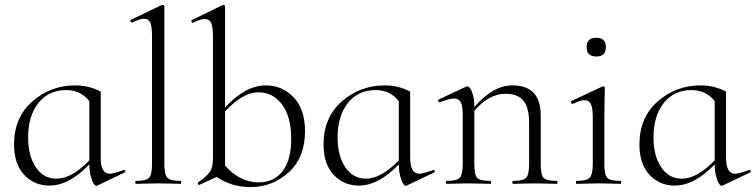

<svg xmlns="http://www.w3.org/2000/svg" viewBox="-20 -745 3064 778"><path d="M481 -56Q484 -57 486 -55Q488 -53 488 -50Q488 -47 485 -46L374 7Q372 8 370 8Q365 8 358.5 -2.5Q352 -13 347 -34Q342 -55 342 -79Q260 7 180 7Q119 7 78 -36.5Q37 -80 37 -160Q37 -269 111 -334Q185 -399 285 -399Q340 -399 388 -374V-106Q388 -41 425 -41Q439 -41 481 -56ZM209 -21Q270 -21 342 -95V-335Q307 -380 248 -380Q177 -380 135.5 -327.5Q94 -275 94 -188Q94 -114 125 -67.5Q156 -21 209 -21Z M531 0Q528 0 528 -6Q528 -12 531 -12Q572 -12 584 -24.5Q596 -37 596 -81V-600Q596 -637 589 -653Q582 -669 564 -669Q548 -669 516 -654Q513 -653 510.5 -655.5Q508 -658 508 -661Q508 -664 511 -665L634 -724Q636 -725 639 -725Q646 -725 646 -718V-81Q646 -38 658 -25Q670 -12 711 -12Q714 -12 714 -6Q714 0 711 0Q701 0 670.5 -1Q640 -2 621 -2Q603 -2 572 -1Q541 0 531 0Z M1057 -399Q1124 -399 1170 -350.5Q1216 -302 1216 -214Q1216 -107 1150 -47Q1084 13 995 13Q918 13 858 -28L788 4Q784 5 782 1Q780 -3 783 -6Q817 -30 830 -48Q843 -66 843 -103V-599Q843 -636 835.5 -652Q828 -668 810 -668Q794 -668 762 -653Q758 -650 756 -657Q754 -663 758 -664L881 -724Q883 -725 885 -725Q892 -725 892 -718V-310Q975 -399 1057 -399ZM1028 -6Q1090 -6 1125 -51.5Q1160 -97 1160 -182Q1160 -272 1123 -321.5Q1086 -371 1027 -371Q965 -371 892 -294V-74Q952 -6 1028 -6Z M1735 -56Q1738 -57 1740 -55Q1742 -53 1742 -50Q1742 -47 1739 -46L1628 7Q1626 8 1624 8Q1619 8 1612.5 -2.5Q1606 -13 1601 -34Q1596 -55 1596 -79Q1514 7 1434 7Q1373 7 1332 -36.5Q1291 -80 1291 -160Q1291 -269 1365 -334Q1439 -399 1539 -399Q1594 -399 1642 -374V-106Q1642 -41 1679 -41Q1693 -41 1735 -56ZM1463 -21Q1524 -21 1596 -95V-335Q1561 -380 1502 -380Q1431 -380 1389.5 -327.5Q1348 -275 1348 -188Q1348 -114 1379 -67.5Q1410 -21 1463 -21Z M2236 -12Q2239 -12 2239 -6Q2239 0 2236 0Q2226 0 2196 -1Q2166 -2 2148 -2Q2130 -2 2099.5 -1Q2069 0 2059 0Q2056 0 2056 -6Q2056 -12 2059 -12Q2100 -12 2112 -24.5Q2124 -37 2124 -81V-248Q2124 -309 2101 -337Q2078 -365 2029 -365Q1961 -365 1902 -296V-81Q1902 -37 1913.5 -24.5Q1925 -12 1967 -12Q1970 -12 1970 -6Q1970 0 1967 0Q1957 0 1927 -1Q1897 -2 1879 -2Q1861 -2 1830.5 -1Q1800 0 1790 0Q1787 0 1787 -6Q1787 -12 1790 -12Q1831 -12 1843 -24.5Q1855 -37 1855 -81V-281Q1855 -316 1847 -331Q1839 -346 1819 -346Q1803 -346 1763 -331Q1758 -329 1756 -334.5Q1754 -340 1758 -342L1869 -394Q1871 -395 1874 -395Q1879 -395 1885.5 -386.5Q1892 -378 1897 -358.5Q1902 -339 1902 -315V-311Q1977 -399 2056 -399Q2171 -399 2171 -278V-81Q2171 -37 2182.5 -24.5Q2194 -12 2236 -12Z M2397 -516Q2357 -516 2357 -554Q2357 -592 2397 -592Q2435 -592 2435 -554Q2435 -516 2397 -516ZM2316 0Q2314 0 2314 -6Q2314 -12 2316 -12Q2357 -12 2369.5 -25Q2382 -38 2382 -81V-270Q2382 -307 2374.5 -323Q2367 -339 2349 -339Q2330 -339 2301 -324Q2297 -323 2294.5 -328.5Q2292 -334 2296 -336L2420 -394L2424 -395Q2431 -395 2431 -388Q2431 -385 2430.5 -368.5Q2430 -352 2429.5 -325Q2429 -298 2429 -271V-81Q2429 -37 2440.5 -24.5Q2452 -12 2494 -12Q2497 -12 2497 -6Q2497 0 2494 0Q2484 0 2453.5 -1Q2423 -2 2405 -2Q2387 -2 2357 -1Q2327 0 2316 0Z M3015 -56Q3018 -57 3020 -55Q3022 -53 3022 -50Q3022 -47 3019 -46L2908 7Q2906 8 2904 8Q2899 8 2892.5 -2.5Q2886 -13 2881 -34Q2876 -55 2876 -79Q2794 7 2714 7Q2653 7 2612 -36.5Q2571 -80 2571 -160Q2571 -269 2645 -334Q2719 -399 2819 -399Q2874 -399 2922 -374V-106Q2922 -41 2959 -41Q2973 -41 3015 -56ZM2743 -21Q2804 -21 2876 -95V-335Q2841 -380 2782 -380Q2711 -380 2669.5 -327.5Q2628 -275 2628 -188Q2628 -114 2659 -67.5Q2690 -21 2743 -21Z"/></svg>

Font: t
Style: Regular
Weight: 300
Designer: Christian Thalmann (Catharsis Fonts)
Version: Version 1.000;PS 002.000;hotconv 1.0.88;makeotf.lib2.5.64775